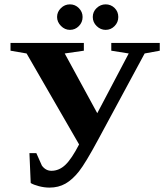

<svg xmlns="http://www.w3.org/2000/svg" viewBox="-20 -852 774 882"><path d="M28.3 -619.1V-654.8H365.2V-619.1L277.3 -606.4L426.8 -332L571.3 -606.4L491.2 -619.1V-654.8H713.9V-619.1L644.5 -606.4L431.6 -211.9Q373 -103 343 -64.9Q313 -26.9 280.8 -8.5Q248.5 9.8 207.5 9.8Q183.6 9.8 159.2 3.4Q134.8 -2.9 121.1 -11.2L115.2 -148.4H147L172.4 -91.3Q189.9 -67.4 216.3 -67.4Q251.5 -67.4 280.3 -94.7Q309.1 -122.1 343.3 -188.5L102.1 -606.4ZM465.3 -714.8Q441.9 -714.8 424.1 -732.2Q406.2 -749.5 406.2 -773.9Q406.2 -798.3 424.1 -815.2Q441.9 -832 465.3 -832Q489.3 -832 506.3 -815.4Q523.4 -798.8 523.4 -773.9Q523.4 -749.5 506.3 -732.2Q489.3 -714.8 465.3 -714.8ZM301.3 -714.8Q277.8 -714.8 260 -732.9Q242.2 -751 242.2 -773.9Q242.2 -797.4 259.8 -814.7Q277.3 -832 301.3 -832Q325.2 -832 342.3 -814.7Q359.4 -797.4 359.4 -773.9Q359.4 -749.5 342.3 -732.2Q325.2 -714.8 301.3 -714.8Z"/></svg>

Font: Liberation Serif
Style: Bold
Weight: 700
Designer: Steve Matteson
Foundry: Ascender Corporation
Version: Version 2.1.5